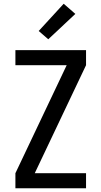

<svg xmlns="http://www.w3.org/2000/svg" viewBox="-20 -1002 540 1022"><path d="M62 0V-80L335 -655H62V-735H438V-655L165 -80H438V0ZM237 -793 186 -837 319 -982 381 -928Z"/></svg>

Font: Iosevka SS04 Medium
Style: Regular
Weight: 500
Monospace: yes
Designer: Belleve Invis
Foundry: Belleve Invis
Version: Version 19.0.0; ttfautohint (v1.8.4)